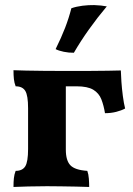

<svg xmlns="http://www.w3.org/2000/svg" viewBox="-20 -740 529 763"><path d="M33.6 3Q33.6 -17.2 35.2 -32.2Q36.8 -47.2 42.2 -61Q69.2 -61 80.4 -79.1Q91.6 -97.2 91.6 -148V-310Q91.6 -360.8 80.4 -378.9Q69.2 -397 42.2 -397Q36.8 -410.8 35.2 -425.8Q33.6 -440.8 33.6 -461Q54.4 -460 83.6 -459.5Q112.8 -459 151.9 -458.5Q191 -458 241.6 -458V-145.4Q241.6 -102 259.8 -83.1Q278 -64.2 327 -61Q331.8 -47.6 333.1 -30Q334.4 -12.4 334.4 3Q311.8 2 282.1 1.5Q252.4 1 222.4 0.5Q192.4 0 166.6 0Q128.4 0 92 1Q55.6 2 33.6 3ZM397.2 -290.2Q392.4 -320.4 382.9 -345Q373.4 -369.6 350.8 -383.3Q328.2 -397 284.2 -397H208.8L234.4 -458Q296.4 -458 338.7 -458.2Q381 -458.4 409.5 -458.9Q438 -459.4 460.2 -460Q460.6 -442.8 462.5 -415Q464.4 -387.2 468.2 -358.4Q472 -329.6 477.2 -308.8Q462.6 -300.8 441.8 -295.5Q421 -290.2 397.2 -290.2ZM273.6 -530.4Q253.8 -530 233.5 -534.2Q213.2 -538.4 201 -544.8Q223.8 -590.8 238.7 -629.4Q253.6 -668 263.6 -707.2Q283.8 -714.2 307.7 -717.2Q331.6 -720.2 354.4 -719.8Q368.2 -719.4 381.4 -718Q394.6 -716.6 404.4 -714.6Q367.8 -671.2 334 -623.8Q300.2 -576.4 273.6 -530.4Z"/></svg>

Font: Vollkorn
Style: Regular
Weight: 400
Designer: Friedrich Althausen
Foundry: Friedrich Althausen
Version: Version 4.104